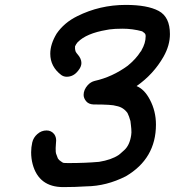

<svg xmlns="http://www.w3.org/2000/svg" viewBox="-20 -743 713 783"><path d="M238 20Q138 20 113 -74Q107 -97 107 -122Q107 -142 111.5 -162Q116 -182 132.5 -196.5Q149 -211 170 -211Q189 -211 201 -196Q209 -185 209 -170Q209 -163 208 -155.5Q207 -148 207 -139Q207 -120 208.5 -117Q210 -114 210 -113L216 -97Q218 -95 220 -92Q222 -89 226 -87Q226 -86 227 -86Q235 -80 238 -79Q241 -78 260 -78Q328 -78 384 -83Q434 -91 464 -111Q465 -111 487 -131Q509 -151 515 -192L516 -203Q516 -217 514 -232Q512 -247 512 -249Q512 -251 511 -252Q507 -268 500 -282Q483 -306 454 -311Q438 -317 361 -317Q341 -318 331 -330.5Q321 -343 321 -356Q321 -377 338 -396Q350 -409 366 -413Q438 -429 501 -475Q535 -503 553 -532Q556 -534 557 -538Q574 -567 574 -595Q574 -600 573 -602V-603Q569 -610 561 -614V-615Q521 -626 480 -626Q447 -626 426 -623Q418 -621 415 -621Q332 -607 297 -571Q296 -571 296 -570Q290 -563 286 -554V-543L287 -539Q287 -532 296 -522Q312 -504 312 -486Q312 -471 299 -455Q280 -430 252 -430Q240 -430 230 -437Q185 -471 185 -524Q185 -563 211 -606Q242 -651 295 -677Q387 -723 493 -723Q581 -723 627 -698.5Q673 -674 673 -604Q673 -558 647 -512Q606 -440 537 -392Q569 -379 591 -337Q616 -290 616 -235Q616 -96 493 -24Q414 16 332 17Q286 20 238 20Z"/></svg>

Font: Bad Comic
Style: Italic
Weight: 400
Italic angle: -11°
Designer: GGBotNet
Foundry: GGBotNet
Version: 0.95